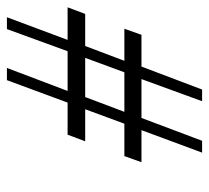

<svg xmlns="http://www.w3.org/2000/svg" viewBox="-44 -556 587 538"><g transform="rotate(-90 249.0 -286.5)"><path d="M315.9 -231 356.4 -340.8H246.6L205.1 -231ZM389.6 -340.8 348.1 -231H438L420.9 -183.1H332L267.6 -13.2H234.9L296.9 -183.1H188L124 -13.2H90.8L153.8 -183.1H64L81.1 -231H171.9L212.4 -340.8H122.6L141.1 -390.1H231L293.9 -560.1H328.1L263.7 -390.1H375L437 -560.1H470.2L406.7 -390.1H498L479.5 -340.8Z"/></g></svg>

Font: Linux Biolinum O
Style: Italic
Weight: 400
Italic angle: -12°
Designer: Philipp H. Poll
Foundry: Philipp H. Poll
Version: Version 1.1.3